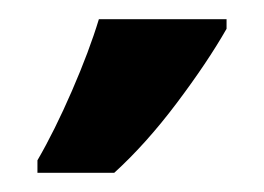

<svg xmlns="http://www.w3.org/2000/svg" viewBox="-20 -734 275 200"><path d="M19 -567Q37 -598 55 -639.5Q73 -681 83 -714H216V-704Q196 -669 164 -626.5Q132 -584 99 -554H19Z"/></svg>

Font: Noto Sans Display SemiBold
Style: Regular
Weight: 600
Designer: Monotype Design Team
Foundry: Monotype Imaging Inc.
Version: Version 2.003